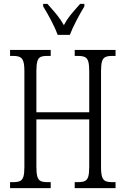

<svg xmlns="http://www.w3.org/2000/svg" viewBox="-20 -972 649 992"><path d="M32 -31H50Q72 -31 84 -37Q96 -43 101 -59.5Q106 -76 106 -110V-605Q106 -638 100.5 -654.5Q95 -671 83 -677Q71 -683 48 -683H32V-714H242V-683H223Q201 -683 189.5 -677.5Q178 -672 173 -655.5Q168 -639 168 -605V-392H441V-604Q441 -638 436 -654.5Q431 -671 419 -677Q407 -683 384 -683H366V-714H577V-683H559Q536 -683 524 -677Q512 -671 507 -654.5Q502 -638 502 -604V-108Q502 -75 507.5 -58.5Q513 -42 525 -36.5Q537 -31 559 -31H577V0H366V-31H384Q407 -31 419 -37Q431 -43 436 -59.5Q441 -76 441 -110V-355H168V-110Q168 -76 173 -59.5Q178 -43 189.5 -37Q201 -31 223 -31H242V0H32ZM203 -939V-952H225Q260 -913 277 -891.5Q294 -870 310 -842Q325 -870 342 -891.5Q359 -913 394 -952H416V-939Q397 -908 375 -866Q353 -824 341 -792H278Q267 -823 245 -865Q223 -907 203 -939Z"/></svg>

Font: Noto Serif CondLight
Style: Regular
Weight: 300
Width: 3
Designer: Monotype Design Team
Foundry: Monotype Imaging Inc.
Version: Version 1.001